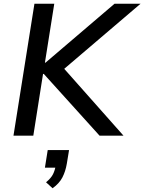

<svg xmlns="http://www.w3.org/2000/svg" viewBox="-20 -725 771 1026"><path d="M52 0 164 -705H270L220 -390H223L592 -705H731L296 -334V-388L640 0H512L214 -330H210L158 0ZM261 281 226 249Q253 227 263.5 205.5Q274 184 278 158L298 171H220L235 77H349L337 150Q330 191 313.5 223Q297 255 261 281Z"/></svg>

Font: Nunito Sans 10pt SemiBold
Style: Italic
Weight: 600
Italic angle: -9°
Designer: Vernon Adams
Foundry: Vernon Adams
Version: Version 3.101;gftools[0.9.27]